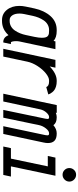

<svg xmlns="http://www.w3.org/2000/svg" viewBox="526 -1264 750 1841"><g transform="rotate(90 900.5 -343.0)"><path d="M341.8 -370.1Q341.8 -393.6 336.9 -408.2Q332 -422.9 321.8 -429.2Q311.5 -435.5 301.8 -437.3Q292 -439 275.9 -439H267.1Q238.3 -439 214.4 -425Q190.4 -411.1 174.6 -387.2Q158.7 -363.3 148.4 -337.9Q138.2 -312.5 131.8 -283.7L114.3 -200.7Q109.4 -176.8 109.4 -154.8Q109.4 -112.3 126.5 -86.7Q143.6 -61 171.9 -61H180.7Q209.5 -61 233.2 -74.7Q256.8 -88.4 272.7 -112.1Q288.6 -135.7 298.8 -161.4Q309.1 -187 315.4 -216.3L333 -299.3Q341.8 -341.3 341.8 -370.1ZM267.1 -512.2H275.9Q338.9 -512.2 372.1 -481.9L376 -500H450.7L377.4 -156.7Q374 -141.1 374 -122.1Q374 -102.1 377.7 -87.6Q381.3 -73.2 386.7 -73.2H402.3L386.7 0H382.3Q337.4 0 316.4 -49.8Q261.2 12.2 180.7 12.2H171.9Q111.3 12.2 73.7 -34.9Q36.1 -82 36.1 -154.8Q36.1 -183.6 43 -216.3L60.5 -299.3Q81.1 -393.6 134 -452.9Q187 -512.2 267.1 -512.2Z M814.5 -412.1Q804.7 -439 760.3 -439H751.5Q721.7 -439 683.3 -408.4Q645 -377.9 613 -328.6Q581.1 -279.3 570.8 -230.5L522 0H447.3L553.7 -500H628.4L616.7 -445.3Q687 -512.2 751.5 -512.2H760.3Q786.1 -512.2 807.4 -505.9Q828.6 -499.5 841.3 -490.7Q854 -481.9 863.8 -469.7Q873.5 -457.5 877.7 -449.2Q881.8 -440.9 884.8 -431.6Z M1261.7 -512.2Q1351.1 -512.2 1351.1 -428.2Q1351.1 -409.2 1346.2 -387.2L1263.7 0H1189.5L1274.9 -402.8Q1277.3 -413.1 1277.3 -422.4Q1277.3 -439 1261.7 -439H1256.8Q1234.9 -439 1210.9 -408.9Q1187 -378.9 1179.2 -342.8L1107.9 0H1033.2L1117.2 -402.3Q1120.1 -416 1120.1 -423.8Q1120.1 -439 1106 -439H1101.1Q1081.5 -439 1058.6 -413.3Q1035.6 -387.7 1028.3 -354.5L952.6 0H877.9L987.3 -512.7H1062L1060.1 -503.4Q1082.5 -512.2 1101.1 -512.2H1106Q1157.7 -512.2 1179.7 -480.5Q1216.8 -512.2 1256.8 -512.2Z M1655.3 -698.2Q1681.6 -698.2 1701.2 -679Q1720.7 -659.7 1720.7 -633.3Q1720.7 -606.9 1701.2 -587.6Q1681.6 -568.4 1655.3 -568.4Q1628.4 -568.4 1609.6 -587.4Q1590.8 -606.4 1590.8 -633.3Q1590.8 -660.2 1609.6 -679.2Q1628.4 -698.2 1655.3 -698.2ZM1656.7 0H1384.3L1399.9 -73.2H1500.5L1574.7 -426.8H1475.1L1490.7 -500H1664.6L1574.7 -73.2H1672.4Z"/></g></svg>

Font: Anka/Coder Narrow
Style: Italic
Weight: 400
Width: 3
Italic angle: -12°
Monospace: yes
Version: Version 001.100